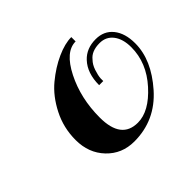

<svg xmlns="http://www.w3.org/2000/svg" viewBox="-107 -523 658 658"><g transform="rotate(-45 222.5 -194.0)"><path d="M205 9Q145 9 105.5 -32.5Q66 -74 66 -137Q66 -196 92 -247Q118 -298 156 -329.5Q194 -361 234 -379Q274 -397 305 -397V-376Q255 -376 217 -301Q179 -226 179 -133Q179 -28 259 -28Q314 -28 370 -90Q426 -152 426 -227Q426 -267 408 -290.5Q390 -314 359 -314Q320 -314 302 -291Q290 -279 283.5 -259.5Q277 -240 276 -226V-213H256Q256 -271 287 -304Q314 -333 359 -333Q399 -333 422 -304.5Q445 -276 445 -227Q445 -147 376 -69Q307 9 205 9Z"/></g></svg>

Font: Sail
Style: Regular
Weight: 400
Designer: Miguel Hernandez
Foundry: Miguel Hernandez
Version: Version 1.002